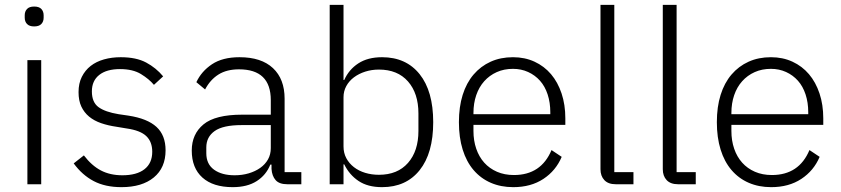

<svg xmlns="http://www.w3.org/2000/svg" viewBox="-20 -760 3468 792"><path d="M121 -651Q101 -651 91.5 -661Q82 -671 82 -687V-697Q82 -713 91.5 -723Q101 -733 121 -733Q141 -733 150.5 -723Q160 -713 160 -697V-687Q160 -671 150.5 -661Q141 -651 121 -651ZM93 -512H150V0H93Z M481 12Q414 12 366.5 -13Q319 -38 284 -86L326 -119Q358 -77 396 -57Q434 -37 485 -37Q544 -37 576 -62Q608 -87 608 -134Q608 -175 583.5 -198.5Q559 -222 503 -230L461 -237Q426 -242 397 -252Q368 -262 347.5 -279Q327 -296 315.5 -320.5Q304 -345 304 -380Q304 -416 317.5 -443Q331 -470 354 -488Q377 -506 409 -515Q441 -524 478 -524Q542 -524 583 -502Q624 -480 653 -445L615 -410Q595 -434 561.5 -454.5Q528 -475 475 -475Q420 -475 389.5 -451Q359 -427 359 -383Q359 -338 386.5 -318Q414 -298 469 -289L510 -283Q588 -271 625.5 -236.5Q663 -202 663 -140Q663 -68 614.5 -28Q566 12 481 12Z M1165 0Q1132 0 1117 -17Q1102 -34 1100 -63V-81H1095Q1078 -38 1039 -13Q1000 12 940 12Q859 12 815 -27.5Q771 -67 771 -139Q771 -207 819.5 -247Q868 -287 979 -287H1097V-347Q1097 -474 966 -474Q915 -474 881 -452.5Q847 -431 826 -391L790 -421Q811 -466 854.5 -495Q898 -524 968 -524Q1058 -524 1106 -479Q1154 -434 1154 -353V-50H1223V0ZM948 -37Q979 -37 1006 -45Q1033 -53 1053.5 -67.5Q1074 -82 1085.5 -102.5Q1097 -123 1097 -149V-244H977Q900 -244 865.5 -219.5Q831 -195 831 -152V-128Q831 -83 863 -60Q895 -37 948 -37Z M1340 -740H1397V-430H1400Q1419 -473 1458 -498.5Q1497 -524 1556 -524Q1655 -524 1711 -454Q1767 -384 1767 -256Q1767 -128 1711 -58Q1655 12 1556 12Q1497 12 1459 -13.5Q1421 -39 1400 -82H1397V0H1340ZM1543 -39Q1620 -39 1663 -88Q1706 -137 1706 -220V-292Q1706 -375 1663 -424Q1620 -473 1543 -473Q1513 -473 1486.5 -464.5Q1460 -456 1440 -441Q1420 -426 1408.5 -405Q1397 -384 1397 -359V-156Q1397 -129 1408.5 -107.5Q1420 -86 1440 -70.5Q1460 -55 1486.5 -47Q1513 -39 1543 -39Z M2097 12Q2046 12 2004.5 -6Q1963 -24 1933.5 -58.5Q1904 -93 1888.5 -143Q1873 -193 1873 -256Q1873 -319 1888.5 -368.5Q1904 -418 1933.5 -452.5Q1963 -487 2004 -505.5Q2045 -524 2096 -524Q2145 -524 2185 -505.5Q2225 -487 2253 -454Q2281 -421 2296.5 -374.5Q2312 -328 2312 -272V-245H1933V-220Q1933 -180 1944.5 -146.5Q1956 -113 1977.5 -89Q1999 -65 2030 -51.5Q2061 -38 2100 -38Q2212 -38 2255 -141L2297 -113Q2273 -56 2221.5 -22Q2170 12 2097 12ZM2096 -476Q2059 -476 2029 -462.5Q1999 -449 1977.5 -425Q1956 -401 1944.5 -367.5Q1933 -334 1933 -294V-289H2250V-297Q2250 -337 2239 -370.5Q2228 -404 2207.5 -427Q2187 -450 2158.5 -463Q2130 -476 2096 -476Z M2520 0Q2489 0 2473 -17Q2457 -34 2457 -62V-740H2514V-50H2593V0Z M2777 0Q2746 0 2730 -17Q2714 -34 2714 -62V-740H2771V-50H2850V0Z M3161 12Q3110 12 3068.5 -6Q3027 -24 2997.5 -58.5Q2968 -93 2952.5 -143Q2937 -193 2937 -256Q2937 -319 2952.5 -368.5Q2968 -418 2997.5 -452.5Q3027 -487 3068 -505.5Q3109 -524 3160 -524Q3209 -524 3249 -505.5Q3289 -487 3317 -454Q3345 -421 3360.5 -374.5Q3376 -328 3376 -272V-245H2997V-220Q2997 -180 3008.5 -146.5Q3020 -113 3041.5 -89Q3063 -65 3094 -51.5Q3125 -38 3164 -38Q3276 -38 3319 -141L3361 -113Q3337 -56 3285.5 -22Q3234 12 3161 12ZM3160 -476Q3123 -476 3093 -462.5Q3063 -449 3041.5 -425Q3020 -401 3008.5 -367.5Q2997 -334 2997 -294V-289H3314V-297Q3314 -337 3303 -370.5Q3292 -404 3271.5 -427Q3251 -450 3222.5 -463Q3194 -476 3160 -476Z"/></svg>

Font: IBM Plex Sans Thai Light
Style: Regular
Weight: 300
Designer: Mike Abbink, Paul van der Laan, Pieter van Rosmalen, Ben Mitchell, Mark Frömberg
Foundry: Bold Monday
Version: Version 1.2